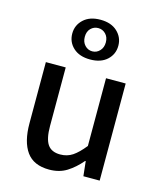

<svg xmlns="http://www.w3.org/2000/svg" viewBox="-115 -840 779 934"><g transform="rotate(15 275.0 -372.5)"><path d="M221 12Q143 12 107 -38Q71 -88 71 -181V-489H171V-194Q171 -130 190.5 -101.5Q210 -73 254 -73Q289 -73 316 -91Q343 -109 374 -148V-489H473V0H391L383 -74H380Q347 -35 309.5 -11.5Q272 12 221 12ZM275 -557Q221 -557 190 -585.5Q159 -614 159 -657Q159 -699 190 -728Q221 -757 275 -757Q329 -757 360 -728Q391 -699 391 -657Q391 -614 360 -585.5Q329 -557 275 -557ZM275 -598Q297 -598 312.5 -614.5Q328 -631 328 -657Q328 -683 312.5 -699Q297 -715 275 -715Q253 -715 237.5 -699.5Q222 -684 222 -657Q222 -631 237.5 -614.5Q253 -598 275 -598Z"/></g></svg>

Font: Mada Medium
Style: Regular
Weight: 500
Designer: Khaled Hosny
Version: Version 1.5